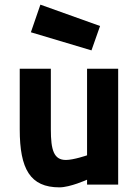

<svg xmlns="http://www.w3.org/2000/svg" viewBox="-20 -795 601 827"><path d="M355 -499V-126C355 -126 297 -106 264 -106C212 -106 199 -148 199 -238V-499H65V-238C65 -67 110 12 236 12C282 12 355 -21 355 -21V0H489V-499ZM154 -775 113 -656 374 -578 411 -683Z"/></svg>

Font: TitilliumMaps29L
Style: 999 wt
Weight: 900
Designer: Campivisivi
Foundry: Accademia di Belle Arti di Urbino and students of MA course of Visual design